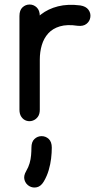

<svg xmlns="http://www.w3.org/2000/svg" viewBox="-20 -525 429 849"><path d="M323 -411Q348 -408 362.5 -419.5Q377 -431 379.5 -449Q382 -467 371 -482Q360 -497 335 -501Q280 -508 236.5 -497Q193 -486 161 -461Q129 -436 108 -401Q87 -366 76.5 -325Q66 -284 66 -241Q66 -222 66 -185Q66 -148 66 -108Q66 -68 66 -40Q66 -20 75 -7.5Q84 5 97.5 9Q111 13 124.5 8.5Q138 4 147 -8Q156 -20 156 -40Q156 -60 156 -93.5Q156 -127 156 -164Q156 -201 156 -231Q156 -261 156 -274Q156 -307 156 -335.5Q156 -364 156 -392.5Q156 -421 156 -454Q156 -479 142.5 -492Q129 -505 111 -505Q93 -505 79.5 -492.5Q66 -480 66 -454Q66 -427 66 -395.5Q66 -364 66 -333Q66 -302 66 -274Q66 -255 66 -224Q66 -193 66 -158.5Q66 -124 66 -92.5Q66 -61 66 -40Q66 -20 75 -7.5Q84 5 97.5 9Q111 13 124.5 8.5Q138 4 147 -8Q156 -20 156 -40Q156 -60 156 -88Q156 -116 156 -147Q156 -178 156 -208Q156 -238 156 -261Q156 -296 165 -326Q174 -356 193.5 -377.5Q213 -399 245 -408.5Q277 -418 323 -411ZM96 231Q83 253 88.5 271Q94 289 109.5 298Q125 307 143 303Q161 299 174 277Q188 253 195.5 227Q203 201 206 176Q209 151 209 128Q209 102 195.5 89.5Q182 77 164 77Q146 77 132.5 89.5Q119 102 119 128Q119 143 117.5 161Q116 179 111 196.5Q106 214 96 231Z"/></svg>

Font: Tilt Neon
Style: Regular
Weight: 400
Designer: Andy Clymer
Foundry: Andy Clymer
Version: Version 1.000